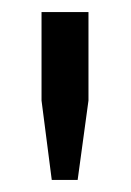

<svg xmlns="http://www.w3.org/2000/svg" viewBox="-20 -707 217 319"><path d="M66 -408 49 -540V-687H127V-540L109 -408Z"/></svg>

Font: Archivo ExtraCondensed Medium
Style: Regular
Weight: 500
Width: 2
Designer: Hector Gatti
Foundry: Omnibus-Type
Version: Version 2.001